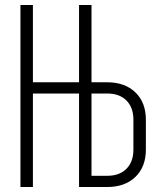

<svg xmlns="http://www.w3.org/2000/svg" viewBox="-20 -750 640 770"><path d="M62 0V-730H112V-420H297V-730H347V-420H410Q481 -420 523 -379.5Q565 -339 565 -270V-150Q565 -81 523 -40.5Q481 0 410 0H297V-375H112V0ZM347 -45H410Q459 -45 487 -73Q515 -101 515 -150V-270Q515 -319 487 -347Q459 -375 410 -375H347Z"/></svg>

Font: Pitagon Sans Mono Thin
Style: Regular
Weight: 100
Monospace: yes
Designer: Travis Tran
Foundry: Pitagon
Version: Version 1.001; ttfautohint (v1.8.4.7-5d5b);gftools[0.9.26]